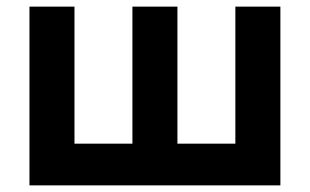

<svg xmlns="http://www.w3.org/2000/svg" viewBox="-20 -560 937 580"><path d="M69 -540H205V-126H380V-540H516V-126H691V-540H827V0H69Z"/></svg>

Font: Vela Sans ExtBd
Style: Regular
Weight: 800
Designer: Principal design: Mikhail Sharanda - project Manrope.
Design modification: Ravid Balaliev
Foundry: Mikhail Sharanda
Version: Version 1.001